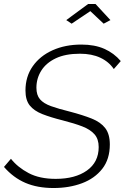

<svg xmlns="http://www.w3.org/2000/svg" viewBox="-26 -939 629 965"><path d="M243 6Q162 6 101.5 -20Q41 -46 -6 -100L29 -141Q63 -98 118 -69Q173 -40 254 -40Q352 -40 411 -82Q470 -124 470 -200Q470 -240 449 -264Q428 -288 388 -303.5Q348 -319 289 -334Q229 -349 187 -365.5Q145 -382 123.5 -409Q102 -436 102 -484Q102 -554 138.5 -606Q175 -658 238.5 -686.5Q302 -715 383 -715Q450 -715 498.5 -693.5Q547 -672 581 -632L546 -592Q521 -629 478 -649Q435 -669 376 -669Q303 -669 254.5 -646Q206 -623 181.5 -584Q157 -545 157 -498Q157 -461 175 -440Q193 -419 230.5 -405.5Q268 -392 325 -378Q390 -361 435 -343Q480 -325 503 -295Q526 -265 526 -213Q526 -139 488 -90.5Q450 -42 386 -18Q322 6 243 6ZM307 -838 417 -919H454L529 -838L495 -820L428 -883L334 -820Z"/></svg>

Font: Raleway Light
Style: Italic
Weight: 300
Italic angle: -12°
Designer: Matt McInerney, Pablo Impallari, Rodrigo Fuenzalida
Foundry: Matt McInerney, Pablo Impallari, Rodrigo Fuenzalida
Version: Version 4.026